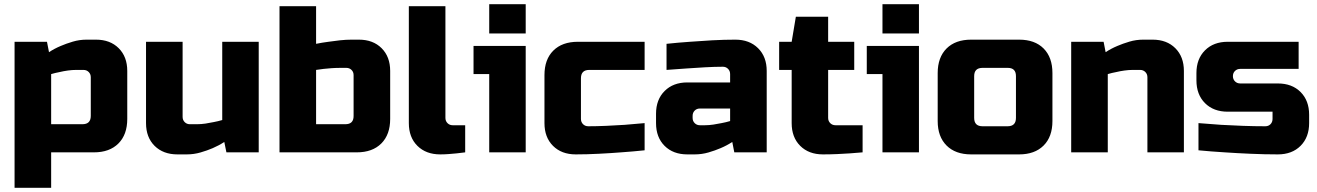

<svg xmlns="http://www.w3.org/2000/svg" viewBox="-20 -730 6312 920"><path d="M49.8 169.9V-529.8H205.1L214.8 -480Q240.7 -497.1 271 -509.8Q296.9 -521 328.9 -530.5Q360.8 -540 395 -540H439.9Q507.8 -540 548.8 -499Q589.8 -458 589.8 -390.1V-160.2Q589.8 -85 547.4 -42.5Q504.9 0 430.2 0H225.1V169.9ZM225.1 -134.8H375Q415 -134.8 415 -174.8V-359.9Q415 -375 405 -385Q395 -395 379.9 -395H345.2Q326.2 -395 305.2 -392.1Q284.2 -389.2 266.1 -384.8Q245.1 -380.9 225.1 -375Z M679.7 -140.1V-529.8H855V-169.9Q855 -154.8 865 -144.8Q875 -134.8 889.6 -134.8H924.8Q943.8 -134.8 964.8 -137.9Q985.8 -141.1 1003.9 -145Q1024.9 -148.9 1044.9 -154.8V-529.8H1219.7V0H1064.9L1054.7 -49.8Q1028.8 -32.7 999 -20Q973.1 -8.8 940.9 0.5Q908.7 9.8 875 9.8H830.1Q762.2 9.8 720.9 -31Q679.7 -71.8 679.7 -140.1Z M1319.3 0V-700.2H1494.6V-520Q1523.4 -525.9 1553.7 -529.8Q1579.6 -533.7 1609.1 -536.9Q1638.7 -540 1664.6 -540H1699.7Q1767.6 -540 1808.6 -499Q1849.6 -458 1849.6 -390.1V-160.2Q1849.6 -85 1807.1 -42.5Q1764.6 0 1689.5 0ZM1494.6 -134.8H1634.8Q1674.8 -134.8 1674.3 -174.8V-370.1Q1674.3 -385.3 1664.3 -395Q1654.3 -404.8 1639.6 -404.8H1614.7Q1589.8 -404.8 1568.6 -403.3Q1547.4 -401.9 1530.8 -399.9Q1511.7 -397 1494.6 -395Z M1939 -140.1V-700.2H2114.3V-165Q2114.3 -149.9 2124.3 -139.9Q2134.3 -129.9 2148.9 -129.9H2209V0Q2189 2.9 2168 4.9Q2149.9 6.8 2129.2 8.3Q2108.4 9.8 2089.4 9.8Q2021.5 9.8 1980.2 -31Q1939 -71.8 1939 -140.1Z M2249 -375V-509.8H2499V0H2324.2V-375ZM2324.2 -569.8V-710H2499V-569.8Z M2588.9 -140.1V-370.1Q2588.9 -445.3 2631.3 -487.5Q2673.8 -529.8 2749 -529.8H3068.8V-395H2803.7Q2763.7 -395 2763.7 -355V-160.2Q2763.7 -145 2773.7 -135Q2783.7 -125 2798.8 -125Q2837.9 -125 2884.8 -127Q2931.6 -128.9 2972.7 -131.8Q3020.5 -135.7 3068.8 -140.1V-9.8Q3012.7 -3.9 2956.1 0Q2907.2 3.9 2849.6 6.8Q2792 9.8 2738.8 9.8Q2670.9 9.8 2629.9 -31Q2588.9 -71.8 2588.9 -140.1Z M3123.5 -140.1V-185.1Q3123.5 -252.9 3164.6 -293.9Q3205.6 -335 3273.4 -335H3478.5V-375Q3478.5 -390.1 3468.5 -400.1Q3458.5 -410.2 3443.8 -410.2Q3403.8 -410.2 3357.2 -407.5Q3310.5 -404.8 3269.5 -401.9Q3221.7 -397.9 3173.8 -395V-520Q3229 -525.9 3285.6 -529.8Q3334.5 -533.7 3392.6 -536.9Q3450.7 -540 3503.4 -540Q3571.3 -540 3612.5 -499Q3653.8 -458 3653.8 -390.1V0H3498.5L3488.8 -49.8Q3462.9 -32.7 3432.6 -20Q3406.7 -8.8 3374.8 0.5Q3342.8 9.8 3308.6 9.8H3273.4Q3205.6 9.8 3164.6 -31Q3123.5 -71.8 3123.5 -140.1ZM3298.8 -165Q3298.8 -149.9 3308.8 -139.9Q3318.8 -129.9 3333.5 -129.9H3358.4Q3377.4 -129.9 3398.4 -133.1Q3419.4 -136.2 3437.5 -140.1Q3458.5 -144 3478.5 -149.9V-210H3333.5Q3318.4 -210 3308.6 -200Q3298.8 -189.9 3298.8 -174.8Z M3713.4 -395V-529.8H3773.4L3793.5 -649.9H3948.2V-529.8H4073.2V-395H3948.2V-165Q3948.2 -149.9 3958.3 -139.9Q3968.3 -129.9 3983.4 -129.9H4113.3V0Q4084.5 2.9 4052.2 4.9Q4025.4 6.8 3991.5 8.3Q3957.5 9.8 3923.3 9.8Q3855.5 9.8 3814.5 -31Q3773.4 -71.8 3773.4 -140.1V-395Z M4133.3 -375V-509.8H4383.3V0H4208.5V-375ZM4208.5 -569.8V-710H4383.3V-569.8Z M4473.1 -149.9V-379.9Q4473.1 -455.1 4515.6 -497.6Q4558.1 -540 4633.3 -540H4863.3Q4938.5 -540 4980.7 -497.6Q5022.9 -455.1 5022.9 -379.9V-149.9Q5022.9 -74.7 4980.5 -32.5Q4938 9.8 4863.3 9.8H4633.3Q4558.1 9.8 4515.6 -32.7Q4473.1 -75.2 4473.1 -149.9ZM4647.9 -165Q4647.9 -125 4688 -125H4808.1Q4848.1 -125 4848.1 -165V-365.2Q4848.1 -404.8 4809.1 -404.8Q4808.6 -404.8 4808.1 -404.8H4688Q4647.9 -404.8 4647.9 -365.2Z M5112.8 0V-529.8H5268.1L5277.8 -480Q5303.7 -497.1 5334 -509.8Q5359.9 -521 5391.8 -530.5Q5423.8 -540 5458 -540H5502.9Q5570.8 -540 5611.8 -499Q5652.8 -458 5652.8 -390.1V0H5478V-359.9Q5478 -375 5468 -385Q5458 -395 5442.9 -395H5408.2Q5389.2 -395 5368.2 -392.1Q5347.2 -389.2 5329.1 -384.8Q5308.1 -380.9 5288.1 -375V0Z M5712.9 -345.2V-379.9Q5712.9 -447.8 5753.9 -488.8Q5794.9 -529.8 5862.8 -529.8H6202.6V-399.9H5922.9Q5907.7 -399.9 5897.7 -390.1Q5887.7 -380.4 5887.7 -365.2Q5887.7 -350.1 5897.7 -340.1Q5907.7 -330.1 5922.9 -330.1H6103Q6170.9 -330.1 6211.9 -289.1Q6252.9 -248 6252.9 -180.2V-140.1Q6252.9 -72.3 6211.9 -31.2Q6170.9 9.8 6103 9.8Q6039.1 9.8 5971.9 6.8Q5904.8 3.9 5848.6 0Q5783.7 -3.9 5722.7 -9.8V-140.1Q5776.9 -136.2 5832 -131.8Q5879.9 -128.9 5935.8 -127Q5991.7 -125 6043 -125Q6058.1 -125 6067.9 -135Q6077.6 -145 6077.6 -160.2V-194.8H5862.8Q5794.9 -194.8 5753.9 -235.8Q5712.9 -276.9 5712.9 -345.2Z"/></svg>

Font: Russo One
Style: Regular
Weight: 400
Designer: Jovanny lemonad
Foundry: Jovanny Lemonad
Version: Version 1.000